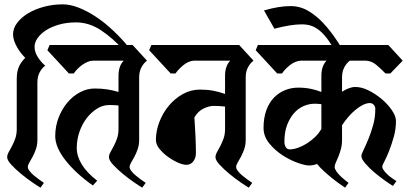

<svg xmlns="http://www.w3.org/2000/svg" viewBox="-20 -846 1885 883"><path d="M96 -580Q87 -589 77 -601.5Q67 -614 59 -628Q51 -642 45.5 -657.5Q40 -673 40 -688Q40 -716 59 -741Q78 -766 109.5 -785Q141 -804 182.5 -815Q224 -826 269 -826Q303 -826 342.5 -810.5Q382 -795 422.5 -768Q463 -741 502.5 -703.5Q542 -666 577 -623L557 -607Q498 -672 443.5 -707.5Q389 -743 330 -743Q287 -743 252 -733Q217 -723 192 -707Q167 -691 153 -671Q139 -651 139 -631Q139 -606 154.5 -582.5Q170 -559 188 -544Q173 -533 162.5 -513.5Q152 -494 152 -467V-203Q152 -179 145 -159.5Q138 -140 130 -125Q122 -110 115 -98.5Q108 -87 108 -78Q108 -70 116 -59.5Q124 -49 136 -39Q148 -29 160.5 -20Q173 -11 182 -5L166 17Q154 10 128.5 -7.5Q103 -25 77.5 -46Q52 -67 32.5 -88Q13 -109 13 -123Q13 -134 20 -146.5Q27 -159 35 -174Q43 -189 50 -208.5Q57 -228 57 -252V-482Q57 -516 66.5 -538Q76 -560 96 -580Z M620 -203Q620 -179 613 -159.5Q606 -140 598 -125Q590 -110 583 -98.5Q576 -87 576 -78Q576 -70 584 -59.5Q592 -49 604 -39Q616 -29 628.5 -20Q641 -11 650 -5L634 17Q622 10 596.5 -7.5Q571 -25 545.5 -46Q520 -67 500.5 -88Q481 -109 481 -123Q481 -134 488 -146.5Q495 -159 503 -174Q511 -189 518 -208.5Q525 -228 525 -252V-361Q514 -362 503.5 -362.5Q493 -363 482 -363Q453 -363 426.5 -346.5Q400 -330 379 -303Q358 -276 345.5 -240Q333 -204 333 -165Q333 -128 356 -90Q379 -52 427 -15L407 7Q328 -49 281 -109Q234 -169 234 -220Q234 -265 249.5 -305Q265 -345 290.5 -375Q316 -405 348.5 -422Q381 -439 416 -439Q446 -439 472.5 -435Q499 -431 525 -423V-497Q525 -543 549 -567H409Q396 -567 383 -561.5Q370 -556 358 -547.5Q346 -539 336 -528.5Q326 -518 319 -508H297L198 -615L208 -639H590L656 -567Q641 -556 630.5 -536.5Q620 -517 620 -490V-203Z M1110 -203Q1110 -179 1103 -159.5Q1096 -140 1088 -125Q1080 -110 1073 -98.5Q1066 -87 1066 -78Q1066 -70 1074 -59.5Q1082 -49 1094 -39Q1106 -29 1118.5 -20Q1131 -11 1140 -5L1124 17Q1112 10 1086.5 -7.5Q1061 -25 1035.5 -46Q1010 -67 990.5 -88Q971 -109 971 -123Q971 -134 978 -146.5Q985 -159 993 -174Q1001 -189 1008 -208.5Q1015 -228 1015 -252V-356Q988 -359 963 -359Q942 -359 916.5 -347Q891 -335 874 -306Q875 -287 876.5 -264.5Q878 -242 879 -219.5Q880 -197 880.5 -176.5Q881 -156 881 -141Q881 -120 869 -104Q857 -88 837 -88Q821 -88 797.5 -98.5Q774 -109 751.5 -125.5Q729 -142 713 -162Q697 -182 697 -202Q697 -244 713 -285.5Q729 -327 756.5 -360Q784 -393 821 -413.5Q858 -434 900 -434Q932 -434 959.5 -429Q987 -424 1015 -414V-497Q1015 -543 1039 -567H871Q846 -565 823 -546Q800 -527 787 -508H765L666 -615L676 -639H1080L1146 -567Q1131 -556 1120.5 -536.5Q1110 -517 1110 -490V-203Z M1738 -80Q1738 -72 1745 -62.5Q1752 -53 1761.5 -44Q1771 -35 1782.5 -27Q1794 -19 1803 -13L1787 9Q1775 2 1751 -15Q1727 -32 1702.5 -52.5Q1678 -73 1660 -94Q1642 -115 1642 -129Q1642 -136 1652 -156.5Q1662 -177 1674 -206Q1686 -235 1696 -270.5Q1706 -306 1706 -345Q1706 -356 1699 -364Q1692 -372 1681 -372Q1666 -372 1649 -363.5Q1632 -355 1615 -341Q1598 -327 1582 -308.5Q1566 -290 1553 -270V-203Q1553 -179 1547.5 -159.5Q1542 -140 1536 -125Q1530 -110 1524.5 -98.5Q1519 -87 1519 -78Q1519 -70 1526 -59.5Q1533 -49 1543 -39Q1553 -29 1564 -20Q1575 -11 1583 -5L1567 17Q1558 11 1541 -1Q1524 -13 1505.5 -28Q1487 -43 1468.5 -60Q1450 -77 1438 -92Q1421 -85 1401 -85Q1383 -85 1348 -97.5Q1313 -110 1278.5 -132.5Q1244 -155 1218 -187Q1192 -219 1192 -258Q1192 -303 1204.5 -338Q1217 -373 1239 -396Q1261 -419 1290 -431Q1319 -443 1351 -443Q1384 -443 1411.5 -437Q1439 -431 1458 -423V-497Q1458 -543 1482 -567H1363Q1337 -565 1313.5 -546.5Q1290 -528 1277 -508H1255L1156 -615L1166 -639H1766L1832 -567L1775 -508H1753Q1732 -530 1709.5 -548.5Q1687 -567 1660 -567H1589Q1574 -556 1563.5 -536.5Q1553 -517 1553 -490V-424Q1568 -434 1584 -440Q1600 -446 1614 -446Q1644 -446 1676.5 -429.5Q1709 -413 1737 -389Q1765 -365 1783 -338Q1801 -311 1801 -290Q1801 -252 1791 -216.5Q1781 -181 1769.5 -152Q1758 -123 1748 -104Q1738 -85 1738 -80ZM1313 -159Q1329 -159 1349.5 -166Q1370 -173 1390 -185.5Q1410 -198 1428 -215Q1446 -232 1458 -253V-367Q1449 -368 1441.5 -368.5Q1434 -369 1427 -369Q1402 -369 1377 -358.5Q1352 -348 1332.5 -326Q1313 -304 1300.5 -271.5Q1288 -239 1288 -194Q1288 -180 1294 -169.5Q1300 -159 1313 -159Z M1529 -598Q1509 -634 1491 -659.5Q1473 -685 1454.5 -701.5Q1436 -718 1415.5 -726Q1395 -734 1368 -734Q1342 -734 1311 -729Q1280 -724 1242 -714L1194 -798Q1263 -818 1316 -818Q1360 -818 1397.5 -796Q1435 -774 1467.5 -739Q1500 -704 1530 -658.5Q1560 -613 1589 -567L1529 -598Z"/></svg>

Font: Jaini
Style: Regular
Weight: 400
Designer: Girish Dalvi, Maithili Shingre
Foundry: Ek Type
Version: Version 1.001;PS 1.000;hotconv 16.6.51;makeotf.lib2.5.65220